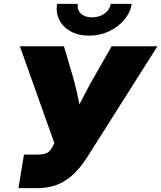

<svg xmlns="http://www.w3.org/2000/svg" viewBox="-20 -965 828 985"><path d="M74.7 0 103 -171.9H168Q207 -171.9 223.1 -181.6Q239.3 -191.4 248.5 -210.4L258.8 -231L82 -727.5H308.1L352.1 -578.1Q364.7 -535.2 374.3 -492.7Q383.8 -450.2 391.8 -409.9Q399.9 -369.6 407.2 -332.5H337.9Q356.9 -369.6 377.2 -409.7Q397.5 -449.7 419.9 -492.2Q442.4 -534.7 467.3 -578.1L552.7 -727.5H787.6L427.7 -159.2Q392.6 -104 354 -68.6Q315.4 -33.2 271 -16.6Q226.6 0 173.8 0ZM437 -782.2Q382.3 -782.2 342.8 -804Q303.2 -825.7 284.4 -862.8Q265.6 -899.9 272.9 -945.3H379.4Q374.5 -915 395 -895.5Q415.5 -876 452.6 -876Q477.1 -876 497.6 -885Q518.1 -894 531.5 -909.4Q544.9 -924.8 547.9 -945.3H655.8Q648.4 -899.9 616.9 -862.8Q585.4 -825.7 538.6 -804Q491.7 -782.2 437 -782.2Z"/></svg>

Font: Inter 28pt Black
Style: Italic
Weight: 900
Italic angle: -9.3988°
Designer: Rasmus Andersson
Foundry: rsms
Version: Version 4.001;git-66647c0bb